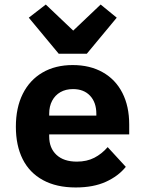

<svg xmlns="http://www.w3.org/2000/svg" viewBox="-20 -815 640 847"><path d="M50 -256Q50 -340 80.5 -401Q111 -462 167.5 -495Q224 -528 301 -528Q377 -528 433.5 -496Q490 -464 520 -405Q550 -346 550 -266V-222H197V-213Q197 -162 229 -132Q261 -102 319 -102Q363 -102 396 -119Q429 -136 455 -166L535 -79Q502 -38 447 -13Q392 12 314 12Q229 12 169.5 -20.5Q110 -53 80 -113Q50 -173 50 -256ZM197 -313V-305H405V-313Q405 -363 377.5 -392.5Q350 -422 302 -422Q270 -422 246.5 -408.5Q223 -395 210 -370.5Q197 -346 197 -313ZM239 -578 107 -737 182 -795 303 -680 424 -795 495 -737 363 -578Z"/></svg>

Font: iA Writer Duo V
Style: Regular
Weight: 400
Designer: Mike Abbink, Paul van der Laan, Pieter van Rosmalen, Oliver Reichenstein
Foundry: Information Architects Inc.
Version: Version 2.000